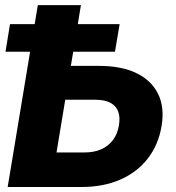

<svg xmlns="http://www.w3.org/2000/svg" viewBox="-20 -748 705 768"><path d="M199.2 -484.4H377Q466.3 -484.4 526.1 -455.3Q585.9 -426.3 612.3 -372.6Q638.7 -318.8 626.5 -245.1Q614.3 -169.9 571.8 -114.7Q529.3 -59.6 461.7 -29.8Q394 0 305.2 0H10.7L131.3 -727.5H303.7L206.1 -138.2H318.8Q356.4 -138.2 385 -150.9Q413.6 -163.6 431.9 -188Q450.2 -212.4 455.6 -246.1Q461.4 -279.3 452.6 -302.2Q443.8 -325.2 420.9 -337.2Q397.9 -349.1 360.4 -349.1H176.8ZM2 -541 20 -651.4H458.5L439.9 -541Z"/></svg>

Font: Inter 16pt ExtraBold
Style: Italic
Weight: 800
Italic angle: -9.3988°
Version: Version 4.001;git-66647c0bb